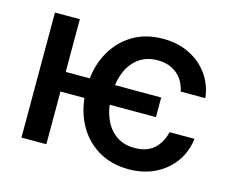

<svg xmlns="http://www.w3.org/2000/svg" viewBox="-82 -648 934 775"><g transform="rotate(15 385.0 -260.5)"><path d="M564 -302.2V-220.2H135.3V-302.2ZM165 -522.5V0H61V-522.5ZM511.2 11.7Q436.5 11.7 380.6 -22.9Q324.7 -57.6 293.9 -118.9Q263.2 -180.2 263.2 -259.8Q263.2 -340.3 294.2 -401.9Q325.2 -463.4 380.9 -498.3Q436.5 -533.2 510.7 -533.2Q572.8 -533.2 621.3 -509.3Q669.9 -485.4 700.2 -443.1Q730.5 -400.9 736.8 -345.7H633.8Q628.4 -374 612.8 -396Q597.2 -418 571.8 -430.9Q546.4 -443.8 511.7 -443.8Q467.3 -443.8 435.1 -421.1Q402.8 -398.4 385.5 -357.4Q368.2 -316.4 368.2 -260.3Q368.2 -205.1 385.5 -163.8Q402.8 -122.6 434.8 -100.1Q466.8 -77.6 511.7 -77.6Q563 -77.6 592.8 -104.2Q622.6 -130.9 632.8 -175.8H736.8Q731 -122.1 700.9 -79.6Q670.9 -37.1 622.1 -12.7Q573.2 11.7 511.2 11.7Z"/></g></svg>

Font: Inter 28pt Medium
Style: Regular
Weight: 500
Designer: Rasmus Andersson
Foundry: rsms
Version: Version 4.001;git-66647c0bb